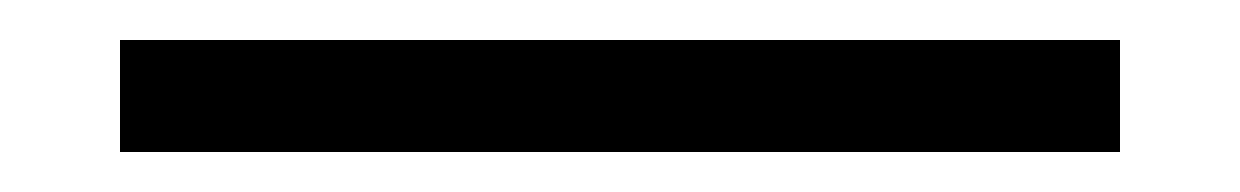

<svg xmlns="http://www.w3.org/2000/svg" viewBox="-20 124 620 96"><path d="M40 144H540V200H40Z"/></svg>

Font: Oxanium ExtraLight Light
Style: Regular
Weight: 300
Version: Version 2.000